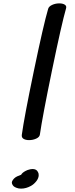

<svg xmlns="http://www.w3.org/2000/svg" viewBox="-20 -1127 442 1136"><path d="M152 -298Q132 -298 119.5 -305.5Q107 -313 109 -329Q123 -432 180.5 -708Q238 -984 265 -1075Q269 -1089 288.5 -1098Q308 -1107 331 -1107Q351 -1107 363 -1099.5Q375 -1092 371 -1078Q345 -988 288 -712Q231 -436 216 -331Q214 -316 194.5 -307Q175 -298 152 -298ZM55 -32Q50 -40 50 -47Q50 -53 56 -62Q68 -80 93 -88Q101 -92 105 -93L109 -99Q119 -111 143 -121Q161 -127 172 -127Q196 -127 204 -110Q209 -103 209 -91Q209 -73 195 -55Q181 -37 163 -27Q134 -11 105 -11Q96 -11 91 -12Q63 -18 55 -32Z"/></svg>

Font: Sedgwick Ave
Style: Regular
Weight: 400
Designer: Kevin Burke, Pedro Vergani
Foundry: Google, Inc.
Version: Version 1.000